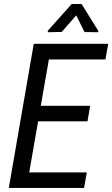

<svg xmlns="http://www.w3.org/2000/svg" viewBox="-20 -927 554 947"><path d="M408.2 -76.7 394.5 0H94.7L108.4 -76.7ZM234.4 -710.9 110.8 0H23.4L146.5 -710.9ZM424.8 -405.3 411.6 -328.6H151.9L165.5 -405.3ZM513.7 -710.9 500 -633.8H204.6L218.3 -710.9ZM382.3 -907.2 464.8 -774.9V-768.1L397 -769L356 -851.1L284.2 -769.5L215.8 -768.1V-775.4L333.5 -907.2Z"/></svg>

Font: Roboto Condensed
Style: Italic
Weight: 400
Italic angle: -12°
Designer: Christian Robertson
Foundry: Google
Version: Version 3.0